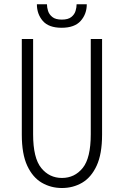

<svg xmlns="http://www.w3.org/2000/svg" viewBox="-20 -886 590 916"><path d="M275.5 11Q223 11 179.5 -14.2Q136 -39.5 110 -95.2Q84 -151 84 -243.5V-700H138V-245.5Q138 -132 176.8 -84.5Q215.5 -37 275.5 -37Q336 -37 374.5 -84.5Q413 -132 413 -245.5V-700H467V-243.5Q467 -151 441 -95.2Q415 -39.5 371.8 -14.2Q328.5 11 275.5 11ZM274 -753.5Q212.5 -753.5 184.2 -786.2Q156 -819 156 -865.5H204Q204 -851 209.2 -834Q214.5 -817 229.8 -804.8Q245 -792.5 275 -792.5Q305 -792.5 320.2 -804.8Q335.5 -817 340.5 -834Q345.5 -851 345.5 -865.5H394Q394 -819 364.8 -786.2Q335.5 -753.5 274 -753.5Z"/></svg>

Font: Trispace SemiCondensed ExtraLight
Style: Regular
Weight: 200
Width: 4
Designer: Tyler Finck
Foundry: Etcetera Type Company
Version: Version 1.210; ttfautohint (v1.8.3)